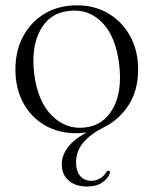

<svg xmlns="http://www.w3.org/2000/svg" viewBox="-20 -478 563 704"><path d="M262.5 -458.5Q327.5 -458.5 378 -428.2Q428.5 -398 457.5 -345Q486.5 -292 486.5 -223Q486.5 -146 450.8 -91.5Q415 -37 357.5 -9.5Q311.5 13.5 285.2 45Q259 76.5 259 117Q259 150 274.2 167.5Q289.5 185 315 185Q332 185 347 176Q362 167 369.5 153Q373.5 147 378.5 148Q385.5 149.5 382.5 158Q376.5 176 355 191Q333.5 206 300.5 206Q257 206 231.8 184Q206.5 162 206.5 124.5Q206.5 92.5 227.8 63.5Q249 34.5 297.5 7.5Q284.5 9.5 275.8 10Q267 10.5 259 10.5Q194 10.5 143.8 -19Q93.5 -48.5 65 -101.2Q36.5 -154 36.5 -223.5Q36.5 -292 65 -345Q93.5 -398 144.2 -428.2Q195 -458.5 262.5 -458.5ZM291.5 -10.5Q359 -18 394 -80Q429 -142 417 -242Q404.5 -344.5 354.5 -395.5Q304.5 -446.5 232.5 -438Q161.5 -430.5 127.5 -367.2Q93.5 -304 105.5 -206.5Q118.5 -106 170.2 -54.2Q222 -2.5 291.5 -10.5Z"/></svg>

Font: Fraunces 72pt Light
Style: Regular
Weight: 300
Version: Version 1.000;[0bf87f6ff]